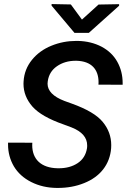

<svg xmlns="http://www.w3.org/2000/svg" viewBox="-20 -924 630 954"><path d="M332 -901.9 236.3 -903.8V-896L350.1 -760.7H421.4L571.8 -895.5V-903.3L469.7 -901.4L387.2 -826.7ZM412.1 -186.5C406.7 -154.8 391.6 -130.4 365.7 -113.3C339.8 -96.2 308.6 -87.9 271.5 -87.9C270 -87.9 268.6 -87.9 267.1 -87.9C183.1 -89.4 140.1 -133.8 140.1 -202.6C140.1 -206.5 140.1 -210.4 140.6 -214.8L20 -215.3C20 -211.9 20 -209 20 -205.6C20 -166.5 29.8 -130.4 48.8 -97.7C68.4 -64.9 97.2 -38.6 135.3 -19.5C172.9 -0.5 215.3 9.3 261.7 9.8C263.7 9.8 265.6 9.8 267.6 9.8C314.5 9.8 357.9 2 397.9 -14.2C478 -45.9 525.9 -107.4 532.2 -187.5C532.7 -192.9 532.7 -198.2 532.7 -203.1C532.7 -245.6 518.6 -284.2 490.7 -317.9C462.9 -352.1 411.6 -382.3 336.9 -409.2L300.3 -422.4C244.1 -443.8 216.3 -472.7 216.3 -508.3C216.3 -512.2 216.8 -516.1 217.3 -520C221.7 -551.8 236.8 -576.7 262.7 -594.7C288.6 -612.8 319.8 -622.1 356 -622.1C357.4 -622.1 358.4 -622.1 359.9 -622.1C435.5 -620.1 469.7 -578.1 469.7 -515.1C469.7 -511.2 469.7 -507.3 469.2 -503.4L589.4 -502.9C589.4 -505.9 589.4 -508.3 589.4 -511.2C589.4 -549.8 580.6 -585 563 -616.7C545.4 -648.4 519.5 -673.3 484.9 -691.9C450.2 -710 411.1 -719.7 366.7 -720.7C364.3 -720.7 361.8 -720.7 358.9 -720.7C315.9 -720.7 274.9 -712.9 235.4 -696.8C195.8 -680.7 163.6 -657.2 138.7 -626.5C113.8 -595.7 99.6 -560.1 97.2 -519.5C96.7 -515.6 96.7 -511.7 96.7 -507.8C96.7 -465.8 111.8 -428.2 141.1 -394.5C170.9 -360.8 222.2 -331.5 295.9 -305.7L335.4 -291C387.2 -270.5 413.1 -240.7 413.1 -201.7C413.1 -196.8 413.1 -191.9 412.1 -186.5Z"/></svg>

Font: Roboto Medium
Style: Italic
Weight: 500
Italic angle: -12°
Designer: Google
Version: Version 2.137; 2017